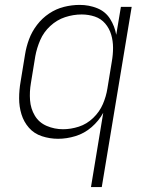

<svg xmlns="http://www.w3.org/2000/svg" viewBox="-20 -558 616 783"><path d="M351 205H395L517 -530H473L454 -416Q448 -451 429 -481Q410 -511 376.5 -524.5Q343 -538 305 -538Q273 -538 241 -530Q209 -522 180.5 -503Q152 -484 131 -456.5Q110 -429 98.5 -398Q87 -367 82 -335L64 -225Q58 -191 58 -157Q58 -123 67.5 -92Q77 -61 98 -37Q119 -13 151 -2.5Q183 8 217 8Q252 8 288 -3Q324 -14 353.5 -39.5Q383 -65 401 -98ZM237 -31Q202 -31 170.5 -44.5Q139 -58 122 -86.5Q105 -115 102.5 -149.5Q100 -184 106 -219L124 -329Q130 -362 144 -394.5Q158 -427 185 -452Q212 -477 245.5 -488Q279 -499 313 -499Q341 -499 366.5 -490.5Q392 -482 409 -462Q426 -442 433.5 -416.5Q441 -391 441 -363Q441 -335 436 -307L418 -197Q413 -165 399.5 -133.5Q386 -102 360 -77Q334 -52 301.5 -41.5Q269 -31 237 -31Z"/></svg>

Font: Iosevka Sparkle XLtObl
Style: Regular
Weight: 200
Italic angle: -9°
Designer: Belleve Invis
Foundry: Belleve Invis
Version: Version 4.5.0; ttfautohint (v1.8.3)